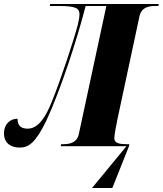

<svg xmlns="http://www.w3.org/2000/svg" viewBox="-64 -734 817 964"><path d="M398 210H500L584 -1L585 -10H575C537 -10 510 -14 510 -40C510 -57 519 -102 526 -137L636 -651C646 -697 680 -704 718 -704H731L733 -714H188L186 -704H231C318 -704 335 -692 335 -662C335 -649 332 -634 327 -611C310 -544 243 -338 196 -223C168 -154 132 -88 75 -88C44 -88 24 -101 24 -138C-13 -138 -44 -111 -44 -65C-44 -13 -7 7 35 7C80 7 115 -17 169 -129C242 -286 324 -540 366 -704H470L332 -62C323 -18 288 -10 252 -10H243L241 0H571Z"/></svg>

Font: Noto Serif Display Condensed Black
Style: Italic
Weight: 900
Width: 3
Italic angle: -12°
Designer: Monotype Design Team
Foundry: Monotype Imaging Inc.
Version: Version 2.009